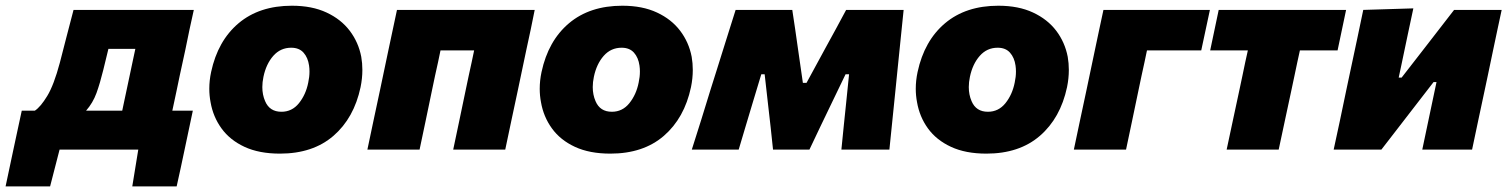

<svg xmlns="http://www.w3.org/2000/svg" viewBox="-93 -536 5401 688"><path d="M-73 132Q-66 99 -59 66Q-52 32.5 -45 0Q-37.5 -34.5 -30 -70Q-22.5 -105.5 -15 -139.5H32Q52.5 -153 76.2 -192Q100 -231 121.5 -311.5Q134.5 -362.5 146.5 -408.5Q158.5 -454.5 170.5 -500.5H601.5Q593.5 -465 586.2 -430.8Q579 -396.5 571 -357Q562.5 -317 551 -265L540.5 -214.5Q536 -193 532 -174.5Q528 -156 524.5 -139.5H598Q583.5 -72.5 568.5 0Q561.5 32.5 554.5 66Q547 99.5 540 132H381L402.5 0H120.5L86.5 132ZM277 -285Q265.5 -238 252.8 -202.8Q240 -167.5 215.5 -139.5H345Q348.5 -156 352.5 -175Q356.5 -193.5 361 -215L371.5 -264.5Q377.5 -293 382.5 -316.5Q387.5 -340 392 -361H295.5Q291 -342.5 286.5 -324Q282 -305 277 -285Z M910 14.5Q835.5 14.5 783.2 -9.8Q731 -34 700.8 -75.8Q670.5 -117.5 661.5 -170Q657 -193.5 657 -218Q657 -247.5 663.5 -278Q687.5 -390 762 -452.8Q836.5 -515.5 953 -515.5Q1025 -515.5 1077 -491.2Q1129 -467 1160.2 -425.8Q1191.5 -384.5 1201.5 -332.5Q1205.5 -309.5 1205.5 -285.5Q1205.5 -255 1199 -223.5Q1175.5 -113 1101.8 -49.2Q1028 14.5 910 14.5ZM915.5 -135.5Q953.5 -135.5 978.2 -166.2Q1003 -197 1011.5 -240Q1016 -260.5 1016 -279.5Q1016 -290.5 1014.5 -301Q1010.5 -329.5 994.8 -347.2Q979 -365 950.5 -365Q912 -365 886.2 -335.8Q860.5 -306.5 851 -260.5Q847 -241.5 847 -224Q847 -196.5 857 -173.5Q873 -135.5 915.5 -135.5Z M1223.5 0Q1234.5 -52.5 1245 -102Q1255.5 -151.5 1269 -214.5L1279.5 -264.5Q1290.5 -317 1299 -357.2Q1307.5 -397.5 1314.8 -431.5Q1322 -465.5 1329.5 -500.5H1823Q1816 -465.5 1809 -431.5Q1801.5 -397.5 1793 -357.2Q1784.5 -317 1773.5 -264.5L1763 -214.5Q1749.5 -151.5 1739 -102Q1728.5 -52.5 1717.5 0H1531Q1542 -52.5 1552.5 -102Q1563 -151.5 1576 -214.5L1586.5 -264.5Q1592.5 -291 1597.2 -313.5Q1602 -336 1606 -355.5H1485.5Q1481.5 -336 1476.8 -313.8Q1472 -291.5 1466 -265L1455.5 -215Q1442.5 -151.5 1432 -102Q1421.5 -52.5 1410.5 0Z M2094 14.5Q2019.5 14.5 1967.2 -9.8Q1915 -34 1884.8 -75.8Q1854.5 -117.5 1845.5 -170Q1841 -193.5 1841 -218Q1841 -247.5 1847.5 -278Q1871.5 -390 1946 -452.8Q2020.5 -515.5 2137 -515.5Q2209 -515.5 2261 -491.2Q2313 -467 2344.2 -425.8Q2375.5 -384.5 2385.5 -332.5Q2389.5 -309.5 2389.5 -285.5Q2389.5 -255 2383 -223.5Q2359.5 -113 2285.8 -49.2Q2212 14.5 2094 14.5ZM2099.5 -135.5Q2137.5 -135.5 2162.2 -166.2Q2187 -197 2195.5 -240Q2200 -260.5 2200 -279.5Q2200 -290.5 2198.5 -301Q2194.5 -329.5 2178.8 -347.2Q2163 -365 2134.5 -365Q2096 -365 2070.2 -335.8Q2044.5 -306.5 2035 -260.5Q2031 -241.5 2031 -224Q2031 -196.5 2041 -173.5Q2057 -135.5 2099.5 -135.5Z M2386 0Q2403 -54.5 2420 -107.5Q2436.5 -160.5 2453 -214.5L2474 -281Q2491 -335 2508.5 -391Q2526 -446.5 2543 -500.5H2746Q2751 -466.5 2756 -434Q2760.5 -401.5 2765.5 -367.5L2784 -239H2797L2866 -366Q2885 -400.5 2903.5 -434.5Q2921.5 -468.5 2939 -500.5H3145Q3139.5 -447.5 3133.8 -391Q3128 -334.5 3122.5 -280L3115.5 -210.5Q3104.5 -106 3094 0H2922Q2926 -41.5 2930.5 -85Q2935 -128 2939 -167L2949.5 -270H2937L2883.5 -159Q2864.5 -119.5 2845.5 -80Q2826.5 -40.5 2807.5 0H2677Q2672.5 -39 2668.5 -80Q2664 -120.5 2659.5 -159L2647 -270H2635L2604.5 -169Q2591.5 -126 2579 -84Q2566.5 -42 2554 0Z M3441.5 14.5Q3367 14.5 3314.8 -9.8Q3262.5 -34 3232.2 -75.8Q3202 -117.5 3193 -170Q3188.5 -193.5 3188.5 -218Q3188.5 -247.5 3195 -278Q3219 -390 3293.5 -452.8Q3368 -515.5 3484.5 -515.5Q3556.5 -515.5 3608.5 -491.2Q3660.5 -467 3691.8 -425.8Q3723 -384.5 3733 -332.5Q3737 -309.5 3737 -285.5Q3737 -255 3730.5 -223.5Q3707 -113 3633.2 -49.2Q3559.5 14.5 3441.5 14.5ZM3447 -135.5Q3485 -135.5 3509.8 -166.2Q3534.5 -197 3543 -240Q3547.5 -260.5 3547.5 -279.5Q3547.5 -290.5 3546 -301Q3542 -329.5 3526.2 -347.2Q3510.5 -365 3482 -365Q3443.5 -365 3417.8 -335.8Q3392 -306.5 3382.5 -260.5Q3378.5 -241.5 3378.5 -224Q3378.5 -196.5 3388.5 -173.5Q3404.5 -135.5 3447 -135.5Z M3755 0Q3766 -52.5 3776.5 -102Q3787 -151.5 3800.5 -214.5L3811 -264.5Q3822 -317 3830.5 -357.2Q3839 -397.5 3846.2 -431.5Q3853.5 -465.5 3861 -500.5H4242.5L4211.5 -355.5H4017Q4013 -336 4008.2 -313.5Q4003.5 -291 3997.5 -264.5L3987 -214.5Q3974 -151.5 3963.5 -102Q3953 -52.5 3942 0Z M4302.5 0Q4314 -53.5 4324.5 -103Q4335 -152 4348.5 -215L4359 -264.5Q4364.5 -291 4369.2 -313.5Q4374 -336 4378.5 -355.5H4243.5L4274 -500.5H4730.5L4700 -355.5H4565Q4560.5 -336 4555.8 -313.5Q4551 -291 4545.5 -264.5L4535 -215Q4521.5 -152 4511 -103Q4500.5 -53.5 4489 0Z M4686 0Q4697.5 -52.5 4708 -102Q4718 -151 4731.5 -214.5L4742 -264Q4759 -343 4770 -395.5Q4781 -448 4792 -500.5L4971.5 -506Q4961.5 -459.5 4952 -414.5Q4942.5 -369.5 4928.5 -302.5L4919 -258H4929.5L5013 -365.5Q5064.5 -431.5 5117.5 -500.5H5288Q5280.5 -465.5 5273.2 -431.5Q5266 -397.5 5257.5 -357.2Q5249 -317 5238 -264L5227.5 -214.5Q5214 -151.5 5203.5 -102Q5193 -52 5182 0H5003.5Q5014 -49.5 5023.5 -95Q5033 -140 5045 -197L5054.5 -242H5044L4964 -138.5Q4937.5 -104 4910.5 -69.2Q4883.5 -34.5 4857 0Z"/></svg>

Font: Heraclito ExtraBold
Style: Italic
Weight: 800
Italic angle: -12°
Designer: Kostas Bartsokas (font) & Cristiano Sobral (main changes)
Foundry: Kostas Bartsokas (font) & Cristiano Sobral (main changes)
Version: Version 1.00;July 8, 2020;FontCreator 13.0.0.2655 64-bit